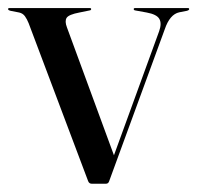

<svg xmlns="http://www.w3.org/2000/svg" viewBox="-27 -454 489 476"><path d="M235.5 1.5H200.5Q194 1.5 191.5 -5L44 -396.5Q40 -406.5 34.8 -413.8Q29.5 -421 20.5 -423L0 -427Q-7 -428.5 -7 -431.5Q-7 -434 -3.5 -434H195.5Q199 -434 199 -431.5Q199 -428.5 194.5 -428L170 -423Q143.5 -418 138.2 -409.8Q133 -401.5 139 -386L255.5 -69L367.5 -376.5Q374.5 -396 368 -407.2Q361.5 -418.5 336.5 -423L309 -428Q304.5 -428.5 304.5 -431.5Q304.5 -434 308 -434H439Q442 -434 442 -431.5Q442 -428.5 435.5 -427L417.5 -423.5Q394 -418.5 381.5 -381.5L243.5 -4.5Q241.5 1.5 235.5 1.5Z"/></svg>

Font: Fraunces144ptRegular
Style: Regular
Weight: 400
Version: Version 1.000;[0bf87f6ff]